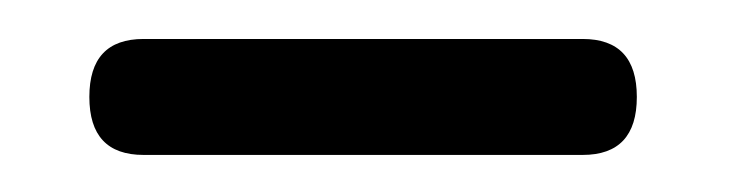

<svg xmlns="http://www.w3.org/2000/svg" viewBox="-20 -640 387 101"><path d="M27 -589Q27 -619.5 55.5 -619.5H286.5Q315 -619.5 315 -589Q315 -558.5 286.5 -558.5H55.5Q27 -558.5 27 -589Z"/></svg>

Font: Fraunces 9pt Soft
Style: Regular
Weight: 400
Version: Version 1.000;[0bf87f6ff]